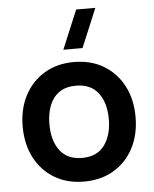

<svg xmlns="http://www.w3.org/2000/svg" viewBox="-56 -849 730 912"><g transform="rotate(-5 309.0 -393.0)"><path d="M355.8 -617.5H264.3L341.5 -802.5H433ZM308.7 15Q227.4 15 167 -21.5Q106.6 -58 73.3 -122.3Q40 -186.6 40 -270.2Q40 -354.8 74 -419Q108 -483.2 168.5 -519.1Q228.9 -555 308.7 -555Q390 -555 450.6 -518.5Q511.2 -482.1 544.7 -417.9Q578.2 -353.7 578.2 -270.2Q578.2 -185.9 544.5 -121.7Q510.8 -57.4 450.1 -21.2Q389.4 15 308.7 15ZM308.7 -97.8Q380.2 -97.8 415.5 -146Q450.7 -194.2 450.7 -270.2Q450.7 -348.6 415 -395.4Q379.3 -442.2 308.7 -442.2Q260.2 -442.2 229 -420.3Q197.8 -398.5 182.6 -359.8Q167.5 -321.2 167.5 -270.2Q167.5 -191.4 203.3 -144.6Q239.2 -97.8 308.7 -97.8Z"/></g></svg>

Font: Manrope ExtraLight
Style: Regular
Weight: 200
Designer: Mikhail Sharanda
Foundry: Mikhail Sharanda
Version: Version 4.505